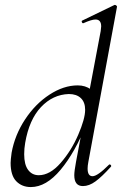

<svg xmlns="http://www.w3.org/2000/svg" viewBox="-20 -745 494 778"><path d="M23 -85Q23 -96 27 -126Q40 -198 81.5 -261Q123 -324 180.5 -361.5Q238 -399 295 -399Q326 -399 348.5 -382.5Q371 -366 374 -332L332 -246Q284 -127 225.5 -57Q167 13 105 13Q69 13 46 -10.5Q23 -34 23 -85ZM325 -300Q325 -331 307.5 -347.5Q290 -364 259 -364Q194 -362 146 -311Q98 -260 82 -166Q78 -143 78 -120Q78 -78 94 -56.5Q110 -35 137 -35Q182 -35 225.5 -84.5Q269 -134 297 -199Q325 -264 325 -300ZM281 -35Q281 -51 288 -89L388 -619Q390 -633 390 -638Q390 -666 367 -666Q351 -666 318 -651H316Q313 -651 311.5 -656Q310 -661 314 -662L444 -725H446Q449 -725 452 -722Q455 -719 454 -717L338 -89Q335 -73 335 -62Q335 -31 355 -31Q375 -31 421 -77Q423 -79 424 -79Q427 -79 429.5 -75.5Q432 -72 429 -69Q393 -29 367 -10Q341 9 316 9Q281 9 281 -35Z"/></svg>

Font: Cormorant Infant
Style: Italic
Weight: 400
Italic angle: -10°
Designer: Christian Thalmann (Catharsis Fonts)
Foundry: Catharsis Fonts
Version: Version 4.000